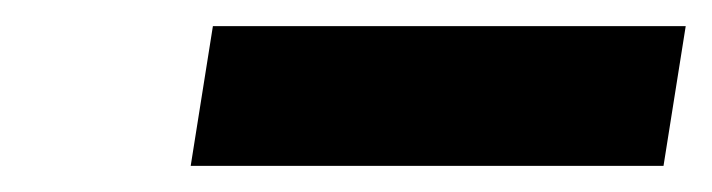

<svg xmlns="http://www.w3.org/2000/svg" viewBox="-20 -741 545 147"><path d="M126 -614 143 -721H505L488 -614Z"/></svg>

Font: Nunito Sans 6pt ExtraBold
Style: Italic
Weight: 800
Italic angle: -9°
Version: Version 3.101;gftools[0.9.27]